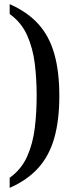

<svg xmlns="http://www.w3.org/2000/svg" viewBox="-20 -782 356 932"><path d="M27 130V81Q84 40 112 -23Q140 -86 149 -162Q158 -238 158 -317Q158 -397 149 -472Q140 -547 112 -610Q84 -673 27 -714V-762Q113 -724 166 -665.5Q219 -607 243.5 -521Q268 -435 268 -317Q268 -198 243.5 -112Q219 -26 166 33Q113 92 27 130Z"/></svg>

Font: Noto Serif Tamil Condensed Medium
Style: Regular
Weight: 500
Width: 3
Designer: Indian Type Foundry, Tom Grace, and the Monotype Design Team
Foundry: Monotype Imaging Inc.
Version: Version 2.004; ttfautohint (v1.8.4.7-5d5b)